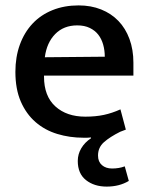

<svg xmlns="http://www.w3.org/2000/svg" viewBox="-20 -500 549 711"><path d="M474 -220H143V-216Q143 -144 185 -106Q227 -68 296 -68Q334 -68 364.5 -74.5Q395 -81 426 -95L446 -20L425 -12Q387 7 365 26.5Q343 46 343 76Q343 99 357.5 111.5Q372 124 395 124Q421 124 442 116L457 170Q422 191 375 191Q329 191 298.5 167Q268 143 268 96Q268 71 281 49Q294 27 317 12V9Q310 10 303 10Q296 10 289 10Q238 10 192 -4Q146 -18 111.5 -48Q77 -78 57 -124Q37 -170 37 -234Q37 -289 53.5 -334.5Q70 -380 100.5 -412.5Q131 -445 174.5 -462.5Q218 -480 271 -480Q317 -480 354.5 -465Q392 -450 418.5 -422.5Q445 -395 459.5 -355.5Q474 -316 474 -268ZM368 -290Q368 -314 362 -335Q356 -356 344 -371.5Q332 -387 312.5 -396.5Q293 -406 266 -406Q216 -406 184.5 -374Q153 -342 146 -288Z"/></svg>

Font: Mukta Vaani Medium
Style: Regular
Weight: 500
Designer: Noopur Datye, Girish Dalvi, Yashodeep Gholap, Pallavi Karambelkar
Foundry: Ek Type
Version: Version 2.538;PS 1.000;hotconv 16.6.51;makeotf.lib2.5.65220;